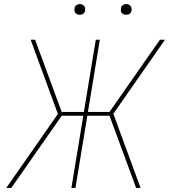

<svg xmlns="http://www.w3.org/2000/svg" viewBox="-20 -932 840 952"><path d="M677 0H655L523 -358H413L354 0H334L393 -358H286L36 0H11L267 -367L132 -735H154L286 -377H396L455 -735H475L416 -377H523L773 -735H798L542 -368ZM605 -859Q599 -859 593.5 -861Q588 -863 584 -867.5Q580 -872 579.5 -878.5Q579 -885 580 -891Q580 -896 582.5 -900Q585 -904 589 -906.5Q593 -909 597 -910.5Q601 -912 606 -912Q612 -912 617.5 -909.5Q623 -907 627 -902.5Q631 -898 632 -891.5Q633 -885 632 -879Q631 -874 628.5 -870Q626 -866 622.5 -863.5Q619 -861 614.5 -860Q610 -859 605 -859ZM375 -859Q369 -859 363.5 -861Q358 -863 354 -867.5Q350 -872 349.5 -878.5Q349 -885 350 -891Q350 -896 352.5 -900Q355 -904 359 -906.5Q363 -909 367 -910.5Q371 -912 376 -912Q382 -912 387.5 -909.5Q393 -907 397 -902.5Q401 -898 402 -891.5Q403 -885 402 -879Q401 -874 398.5 -870Q396 -866 392.5 -863.5Q389 -861 384.5 -860Q380 -859 375 -859Z"/></svg>

Font: Iosevka Aile Thin Oblique
Style: Regular
Weight: 100
Italic angle: -9°
Designer: Belleve Invis
Foundry: Belleve Invis
Version: Version 31.1.0; ttfautohint (v1.8.4)